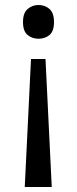

<svg xmlns="http://www.w3.org/2000/svg" viewBox="-20 -566 309 768"><path d="M196 -478Q196 -441 178 -426Q160 -411 134 -411Q109 -411 90.5 -426Q72 -441 72 -478Q72 -514 90.5 -530Q109 -546 134 -546Q160 -546 178 -530Q196 -514 196 -478ZM104 -330H162L187 182H79Z"/></svg>

Font: Noto Sans Indic Siyaq Numbers
Style: Regular
Weight: 400
Designer: Monotype Design Team
Foundry: Monotype Imaging Inc.
Version: Version 2.002; ttfautohint (v1.8.4.7-5d5b)